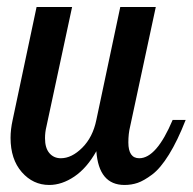

<svg xmlns="http://www.w3.org/2000/svg" viewBox="-20 -520 548 546"><path d="M10 -128Q10 -152 16 -179L84 -500H185L112 -160Q108 -144 108 -127Q108 -99 120.5 -84.5Q133 -70 153 -70Q184 -70 214 -100Q244 -130 254 -179L322 -500H423L350 -160Q345 -140 345 -115Q345 -70 376 -70Q425 -70 471 -179H508Q485 -120 460.5 -80.5Q436 -41 412.5 -23.5Q389 -6 371.5 0Q354 6 334 6Q261 6 254 -90Q227 -42 191.5 -18Q156 6 120 6Q74 6 42 -30.5Q10 -67 10 -128Z"/></svg>

Font: Lobster Two
Style: Italic
Weight: 400
Designer: Pablo Impallari
Foundry: Pablo Impallari. www.impallari.com
Version: Version 1.006